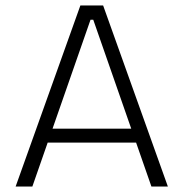

<svg xmlns="http://www.w3.org/2000/svg" viewBox="-20 -680 670 700"><path d="M37 0 273 -660H356L592 0H532L320 -608H310L98 0ZM136 -160V-211H499V-160Z"/></svg>

Font: Bricolage Grotesque 96pt ExtraBold ExtraLight
Style: Regular
Weight: 250
Version: Version 1.001;gftools[0.9.33.dev8+g029e19f]